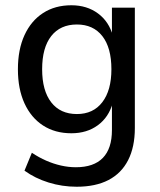

<svg xmlns="http://www.w3.org/2000/svg" viewBox="-20 -520 607 729"><path d="M271 189Q216 189 164.5 173Q113 157 73 128L101 60Q128 78 155.5 90Q183 102 211.5 108.5Q240 115 268 115Q336 115 370.5 79.5Q405 44 405 -26V-129H408Q393 -75 351.5 -44.5Q310 -14 251 -14Q189 -14 143.5 -43.5Q98 -73 73 -127.5Q48 -182 48 -257Q48 -332 73 -386.5Q98 -441 143.5 -470.5Q189 -500 251 -500Q310 -500 352 -469Q394 -438 409 -383H405V-491H492V-34Q492 38 466.5 88Q441 138 392 163.5Q343 189 271 189ZM272 -87Q334 -87 368.5 -132Q403 -177 403 -257Q403 -339 368.5 -383Q334 -427 272 -427Q209 -427 174.5 -383Q140 -339 140 -257Q140 -176 174.5 -131.5Q209 -87 272 -87Z"/></svg>

Font: Nunito Sans 10pt SemiCondensed Medium
Style: Regular
Weight: 500
Width: 4
Designer: Vernon Adams
Foundry: Vernon Adams
Version: Version 3.101;gftools[0.9.27]